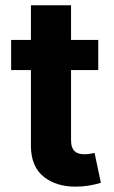

<svg xmlns="http://www.w3.org/2000/svg" viewBox="-20 -696 428 724"><path d="M22 -545.5H96.6V-676.1H247.9V-545.5H350.5V-431.8H247.9V-167.6Q247.9 -152 251.6 -141.7Q255.3 -131.4 262.1 -125.4Q268.8 -119.3 278.2 -116.8Q287.6 -114.3 299 -114.3Q309.7 -114.3 320.3 -116.3Q331 -118.3 336.6 -119.3L360.4 -6.7Q337 0.4 313.2 4.1Q289.4 7.8 264.9 7.8Q192.8 7.8 146.3 -28.4Q96.2 -67.5 96.6 -147.7V-431.8H22Z"/></svg>

Font: Inter P
Style: Bold
Weight: 700
Designer: Rasmus Andersson
Foundry: rsms
Version: Version 3.018;git-588b23468